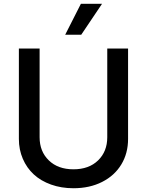

<svg xmlns="http://www.w3.org/2000/svg" viewBox="-20 -984 778 1016"><path d="M324.9 -800.1 408 -963.8H519.9L409.8 -800.1ZM547.6 -727.3H657.7V-248.9Q657.7 -172.9 622 -113.8Q586.3 -54.7 520.4 -21.3Q454.5 12.1 368.6 12.1Q304.3 12.1 250.2 -7.3Q196 -26.6 158.7 -61.1Q121.4 -95.5 100.7 -143.8Q79.9 -192.1 79.9 -248.9V-727.3H189.6V-257.8Q189.6 -182.5 238.3 -135.3Q286.9 -88.1 368.6 -88.1Q450.6 -88.1 499.1 -135.3Q547.6 -182.5 547.6 -257.8Z"/></svg>

Font: TID UI Medium
Style: Regular
Weight: 500
Designer: The TID Project Authors
Foundry: Bakken & Bæck
Version: Version 1.001;hotconv 1.0.109;makeotfexe 2.5.65596